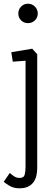

<svg xmlns="http://www.w3.org/2000/svg" viewBox="-46 -744 294 1037"><path d="M59 273Q27 273 4.5 259Q-18 245 -26 238L7 190Q15 198 29 207.5Q43 217 60 217Q83 217 87.5 199Q92 181 92 156V-416L23 -411L15 -462L128 -481L155 -451V166Q155 185 150.5 204.5Q146 224 135.5 239Q125 254 106.5 263.5Q88 273 59 273ZM105 -619Q83 -619 68 -634Q53 -649 53 -671Q53 -693 68 -708.5Q83 -724 105 -724Q127 -724 142.5 -708.5Q158 -693 158 -671Q158 -649 142.5 -634Q127 -619 105 -619Z"/></svg>

Font: Kreon Light
Style: Regular
Weight: 300
Designer: Julia Petretta
Foundry: Julia Petretta and Eli Heuer
Version: Version 2.002